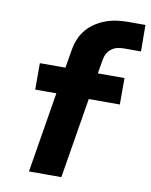

<svg xmlns="http://www.w3.org/2000/svg" viewBox="-83 -797 674 858"><g transform="rotate(10 254.0 -367.5)"><path d="M108 0 168 -365H72V-485H188L202 -568Q206 -593 216 -617.5Q226 -642 243.5 -662.5Q261 -683 284 -697.5Q307 -712 331.5 -720.5Q356 -729 381 -732Q406 -735 431 -735H507L508 -615H432Q418 -615 403 -612Q388 -609 375 -599.5Q362 -590 355 -576.5Q348 -563 346 -549L335 -485H456V-365H315L255 0Z"/></g></svg>

Font: Iosevka Aile Heavy Oblique
Style: Regular
Weight: 900
Italic angle: -9°
Designer: Belleve Invis
Foundry: Belleve Invis
Version: Version 31.1.0; ttfautohint (v1.8.4)